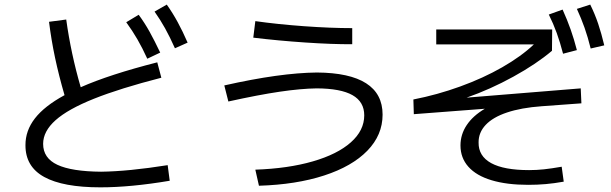

<svg xmlns="http://www.w3.org/2000/svg" viewBox="-20 -802 2633 828"><path d="M89.8 -175.8Q89.4 -238.3 130.6 -291.5Q171.9 -344.7 258.3 -391.6Q233.9 -475.6 217.5 -552.5Q201.2 -629.4 191.4 -708L265.6 -717.8Q286.1 -569.8 328.1 -425.8Q451.7 -480.5 658.2 -533.2L675.8 -466.8Q497.1 -420.9 385.3 -376.2Q273.4 -331.5 219.7 -283.7Q166 -235.8 166 -181.6Q166 -120.1 227.5 -91.3Q289.1 -62.5 416 -61.5Q534.2 -63 703.1 -89.8L711.9 -22.5Q543.5 5.9 413.1 5.9Q252 5.9 170.7 -38.8Q89.4 -83.5 89.8 -175.8ZM524.4 -706.1 578.1 -738.3Q604 -703.1 625 -665.3Q646 -627.4 670.9 -575.2L615.2 -548.8Q593.8 -595.7 572.3 -632.8Q550.8 -669.9 524.4 -706.1ZM646.5 -752 699.2 -782.2Q725.1 -745.6 746.3 -706.5Q767.6 -667.5 789.1 -618.2L734.4 -593.8Q712.4 -643.1 691.9 -679.9Q671.4 -716.8 646.5 -752Z M1550.8 -304.7Q1550.8 -362.8 1500.2 -391.6Q1449.7 -420.4 1345.7 -420.9Q1277.3 -419.9 1186.3 -406.5Q1095.2 -393.1 964.8 -364.3L947.3 -433.6Q1187.5 -487.8 1346.7 -489.3Q1487.8 -488.3 1558.8 -442.9Q1629.9 -397.5 1629.9 -307.6Q1629.9 -219.7 1564.2 -152.1Q1498.5 -84.5 1377.9 -45.2Q1257.3 -5.9 1096.7 -1L1081.1 -70.3Q1222.7 -75.2 1328.9 -106Q1435.1 -136.7 1492.9 -188Q1550.8 -239.3 1550.8 -304.7ZM1072.3 -639.6 1081.1 -710.9Q1176.3 -697.3 1291 -689Q1405.8 -680.7 1499 -680.7V-611.3Q1412.6 -610.8 1296.4 -618.7Q1180.2 -626.5 1072.3 -639.6Z M1965.8 -174.8Q1965.8 -222.2 1992.7 -262.5Q2019.5 -302.7 2070.8 -333L1764.6 -309.6L1762.7 -373Q1865.7 -393.1 1964.6 -429Q2063.5 -464.8 2145.5 -511.7Q2227.5 -558.6 2282.2 -610.4H1861.3V-674.8H2361.3L2360.4 -583Q2293 -525.9 2193.6 -471.2Q2094.2 -416.5 1992.2 -380.9L2484.4 -420.9L2487.3 -356.4L2315.4 -343.8Q2227.5 -337.4 2166.5 -316.9Q2105.5 -296.4 2074.5 -263.4Q2043.5 -230.5 2043.9 -187.5Q2043 -128.9 2098.1 -98.6Q2153.3 -68.4 2261.7 -68.4Q2293.9 -68.4 2325.7 -71.8Q2357.4 -75.2 2402.3 -83L2411.1 -18.6Q2369.6 -11.2 2333.5 -8.1Q2297.4 -4.9 2257.8 -4.9Q2165.5 -4.9 2099.9 -24.7Q2034.2 -44.4 2000 -82.8Q1965.8 -121.1 1965.8 -174.8ZM2346.7 -739.3 2406.2 -760.7Q2426.3 -716.3 2440.9 -674.8Q2455.6 -633.3 2467.8 -585.9L2408.2 -570.3Q2395.5 -619.1 2380.9 -659.7Q2366.2 -700.2 2346.7 -739.3ZM2467.8 -763.7 2525.4 -782.2Q2545.4 -741.7 2559.6 -699.7Q2573.7 -657.7 2585.9 -606.4L2527.3 -592.8Q2515.1 -642.1 2501 -682.1Q2486.8 -722.2 2467.8 -763.7Z"/></svg>

Font: Pretendard GOV
Style: Regular
Weight: 400
Designer: Base glyphs from Inter by Rasmus Andersson; Hangeul glyphs from Noto Sans CJK(Source Han Sans) by Jang Soo-young and Kan
Foundry: Kil Hyung-jin
Version: Version 1.309